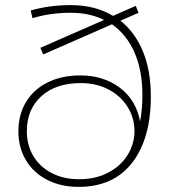

<svg xmlns="http://www.w3.org/2000/svg" viewBox="-20 -727 662 751"><path d="M570 -349Q570 -185 497 -90.5Q424 4 287 4Q219 4 165.5 -23Q112 -50 82 -99.5Q52 -149 52 -214Q52 -279 82 -328.5Q112 -378 167 -405Q222 -432 294 -432Q384 -432 448 -384.5Q512 -337 528 -252Q537 -301 537 -354Q537 -452 506 -522Q475 -592 418 -632L149 -514L138 -540L387 -649Q331 -677 256 -677Q177 -677 107 -656L100 -686Q173 -707 256 -707Q353 -707 422 -665L511 -704L522 -677L451 -646Q508 -601 539 -526Q570 -451 570 -349ZM506 -214Q506 -266 479 -309Q452 -352 404.5 -377Q357 -402 296 -402Q198 -402 141.5 -350.5Q85 -299 85 -214Q85 -159 110.5 -116.5Q136 -74 182.5 -50Q229 -26 289 -26Q356 -26 405.5 -53Q455 -80 480.5 -123Q506 -166 506 -214Z"/></svg>

Font: Montserrat Alternates ExLight
Style: Regular
Weight: 275
Designer: Julieta Ulanovsky
Foundry: Julieta Ulanovsky
Version: Version 7.200